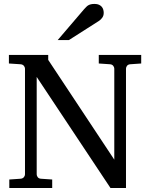

<svg xmlns="http://www.w3.org/2000/svg" viewBox="-20 -948 761 968"><path d="M636.2 -624Q625.5 -623 620.4 -616.2Q615.2 -609.4 615.2 -602.1V0H537.1L165 -560.1V-68.8Q165 -61.5 170.2 -54.7Q175.3 -47.9 186 -46.9L243.2 -43V0H26.9V-43L84 -46.9Q94.7 -47.9 100.3 -54.7Q106 -61.5 106 -68.8V-602.1Q106 -609.4 100.3 -616.2Q94.7 -623 84 -624L24.9 -627.9V-670.9H223.1V-646L556.2 -143.1V-602.1Q556.2 -609.4 550.8 -616.2Q545.4 -623 535.2 -624L478 -627.9V-670.9H691.9V-627.9ZM502.9 -883.3Q502.9 -869.6 496.3 -859.9Q489.7 -850.1 480 -843.3L327.6 -746.1H271L403.8 -901.4Q409.7 -907.7 414.6 -912.8Q419.4 -918 425.3 -921.4Q431.2 -924.8 438.7 -926.5Q446.3 -928.2 457 -928.2Q470.2 -928.2 479 -924.1Q487.8 -919.9 493.2 -913.6Q498.5 -907.2 500.7 -899.2Q502.9 -891.1 502.9 -883.3Z"/></svg>

Font: Charis SIL APac
Style: Regular
Weight: 400
Foundry: SIL International
Version: Version 5.000